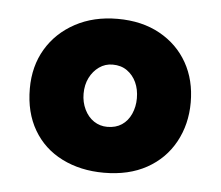

<svg xmlns="http://www.w3.org/2000/svg" viewBox="-34 -772 442 384"><g transform="rotate(5 186.5 -580.5)"><path d="M25 -581Q25 -626 45.5 -660.5Q66 -695 103 -715Q140 -735 188 -735Q237 -735 273 -715Q309 -695 328.5 -660.5Q348 -626 348 -581Q348 -537 328.5 -501.5Q309 -466 273 -446Q237 -426 187 -426Q140 -426 103 -444.5Q66 -463 45.5 -498Q25 -533 25 -581ZM133 -580Q133 -563 140 -548.5Q147 -534 159 -526Q171 -518 186 -518Q203 -518 215 -526Q227 -534 233.5 -548.5Q240 -563 240 -580Q240 -598 233.5 -612Q227 -626 215 -634.5Q203 -643 186 -643Q171 -643 159 -634.5Q147 -626 140 -612Q133 -598 133 -580Z"/></g></svg>

Font: Josefin Sans Thin
Style: Bold
Weight: 700
Version: Version 2.000